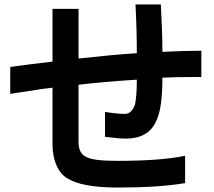

<svg xmlns="http://www.w3.org/2000/svg" viewBox="-20 -733 960 863"><path d="M812 90Q695 110 507 110Q345 110 278 66Q248 45 232 6Q216 -33 216 -85V-339Q168 -334 99 -322Q79 -319 60.5 -316.5Q42 -314 26 -311V-432Q118 -445 216 -456V-693H333V-470Q487 -487 595 -494Q595 -599 589 -713H703Q710 -582 710 -500Q815 -505 885 -505V-387Q770 -387 710 -384Q710 -250 685 -196Q652 -110 545 -110Q514 -110 452 -118V-230Q507 -221 541 -221Q572 -221 587 -264Q595 -302 595 -375Q440 -365 333 -352V-95Q333 -42 369 -27Q399 -10 507 -10Q706 -10 812 -33Z"/></svg>

Font: LINE Seed Sans KR Bold
Style: Regular
Weight: 700
Designer: LINE BX Design & Sandoll Inc & Dalton Maag Ltd
Foundry: Sandoll Inc.
Version: Version 1.000